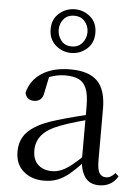

<svg xmlns="http://www.w3.org/2000/svg" viewBox="-57 -865 671 925"><g transform="rotate(5 278.5 -403.0)"><path d="M189.7 14.6Q130.5 14.6 91.1 -19.1Q51.6 -52.8 51.6 -115.1Q51.6 -153.9 68.8 -184.3Q85.9 -214.6 125.4 -239Q164.9 -263.5 230.9 -282.3Q272.8 -294.9 318.8 -306.7Q364.8 -318.5 404.8 -327.7V-303.3Q364.8 -293.3 323.7 -281.5Q282.6 -269.7 248.6 -257Q185.3 -233.6 158.6 -201.7Q131.9 -169.7 131.9 -128.2Q131.9 -81.6 157.5 -58Q183.2 -34.4 225.1 -34.4Q247.6 -34.4 269.6 -43.3Q291.6 -52.2 319.7 -74.2Q347.7 -96.3 385.8 -134.4L394.5 -87.1H370.9Q339.7 -53.7 312.5 -31.1Q285.2 -8.4 256.1 3.1Q227 14.6 189.7 14.6ZM456.8 13.6Q412.1 13.6 389.8 -16.6Q367.5 -46.7 364.2 -99.7V-103.3V-359Q364.2 -415 352.1 -445.3Q339.9 -475.6 314.7 -487.6Q289.6 -499.6 250 -499.6Q221.3 -499.6 192.1 -491.4Q162.9 -483.2 129.7 -464.7L173.2 -491.9L156.8 -412.7Q153.2 -386 140.7 -375.2Q128.1 -364.3 109.4 -364.3Q73.2 -364.3 65.5 -399.7Q80.4 -461 134.1 -495.8Q187.8 -530.6 272.2 -530.6Q359.5 -530.6 401.8 -489.2Q444 -447.8 444 -354.6V-107.7Q444 -60.8 455.1 -44.2Q466.1 -27.5 486.4 -27.5Q499 -27.5 509 -33.2Q519 -38.8 531.4 -52.1L547.1 -36.7Q531.2 -10.7 508.6 1.4Q486 13.6 456.8 13.6ZM267.3 -641.2Q300.2 -641.2 318.8 -664.1Q337.5 -687.1 337.5 -715.7Q337.5 -745.6 318.8 -767.6Q300.2 -789.7 267.3 -789.7Q234.4 -789.7 216.3 -767.6Q198.2 -745.6 198.2 -715.7Q198.2 -687.1 216.3 -664.1Q234.4 -641.2 267.3 -641.2ZM267.3 -609.7Q225.2 -609.7 192.2 -638.1Q159.2 -666.6 159.2 -715.7Q159.2 -764.2 192.2 -792.6Q225.2 -821 267.3 -821Q310.5 -821 343 -793.1Q375.6 -765.2 375.6 -715.7Q375.6 -667.2 343 -638.4Q310.5 -609.7 267.3 -609.7Z"/></g></svg>

Font: Noto Serif KR
Style: Regular
Weight: 200
Designer: Ryoko NISHIZUKA 西塚涼子 (kana & ideographs); Frank Grießhammer (Latin, Greek & Cyrillic); Wenlong ZHANG 张文龙 (bopomofo); San
Foundry: Adobe
Version: Version 2.001;hotconv 1.1.0;makeotfexe 2.6.0